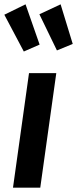

<svg xmlns="http://www.w3.org/2000/svg" viewBox="-23 -867 356 887"><path d="M163 0H37L111 -529H237ZM160 -661 87 -629 -3 -799 95 -847ZM313 -664 240 -634 159 -801 257 -847Z"/></svg>

Font: FiraGO Medium
Style: Italic
Weight: 500
Italic angle: -8°
Designer: bBox Type GmbH
Foundry: bBox Type GmbH
Version: Version 1.001